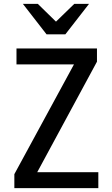

<svg xmlns="http://www.w3.org/2000/svg" viewBox="-20 -970 576 990"><path d="M54 0V-72L381 -674L406 -638H65V-720H480V-652L153 -47L128 -82H487V0ZM220 -793 98 -950H175L310 -818H227L363 -950H439L317 -793Z"/></svg>

Font: Instrument Sans SemiCondensed Medium
Style: Regular
Weight: 500
Width: 4
Designer: Rodrigo Fuenzalida
Foundry: fragTYPE
Version: Version 1.000;gftools[0.9.28]